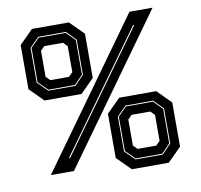

<svg xmlns="http://www.w3.org/2000/svg" viewBox="-81 -786 955 913"><g transform="rotate(-10 396.0 -330.0)"><path d="M99 0 602 -700H713.5L210.5 0ZM131 -354.5 65 -420.5V-634L131 -700H309.5L375.5 -634V-420.5L309.5 -354.5ZM156.5 -397.5H287.5L332 -443V-613L287.5 -658H154L109 -612.5V-444.5ZM158 -402 113.5 -446V-611.5L155.5 -653.5H286L327.5 -611.5V-444.5L286 -402ZM197.5 -64.5H203.5L613.5 -634H607.5ZM175 -445H265L284.5 -464.5V-590L265 -609.5H175L155.5 -590V-464.5ZM483 39.5 417 -26.5V-240L483 -306H661.5L727.5 -240V-26.5L661.5 39.5ZM508.5 -3.5H639.5L684 -49V-219L639.5 -264H506L461 -218.5V-50.5ZM510 -8 465.5 -52V-217.5L507.5 -259.5H638L679.5 -217.5V-50.5L638 -8ZM527 -51H617L636.5 -70.5V-196L617 -215.5H527L507.5 -196V-70.5Z"/></g></svg>

Font: Tourney Expanded ExtraBold
Style: Regular
Weight: 800
Width: 7
Designer: Tyler Finck
Foundry: Etcetera Type Co
Version: Version 1.010; ttfautohint (v1.8.3)